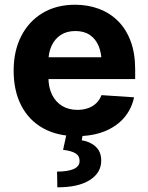

<svg xmlns="http://www.w3.org/2000/svg" viewBox="-20 -573 636 823"><path d="M309.2 10.5Q225.3 10.5 164.4 -23.6Q103.5 -57.7 71 -120.8Q38.5 -183.9 38.5 -270.3Q38.5 -354.6 70.9 -418.1Q103.4 -481.6 162.6 -517.2Q221.8 -552.7 302 -552.7Q356.2 -552.7 403 -535.5Q449.8 -518.3 485 -483.7Q520.1 -449.2 539.7 -397.3Q559.4 -345.3 559.4 -275.6V-234.2H98.6V-327.5H486.1L415.6 -303.1Q415.6 -344.9 402.9 -375.5Q390.2 -406.2 365.2 -423.1Q340.2 -440 303.1 -440Q266 -440 240.2 -423Q214.5 -406 201 -376.5Q187.5 -347.1 187.5 -309V-243Q187.5 -198.8 203 -167.3Q218.5 -135.7 246.5 -118.9Q274.5 -102.1 311.5 -102.1Q336.6 -102.1 357.2 -109.3Q377.7 -116.5 392.6 -130.7Q407.4 -144.8 415 -165.2L554.7 -155.9Q544 -105.5 511.7 -68Q479.3 -30.6 428 -10Q376.7 10.5 309.2 10.5ZM266.2 -2.9H336.1L330.3 28.3Q366.6 33.9 390.1 55.6Q413.6 77.2 413.9 114.6Q414.2 167.6 364.7 198.9Q315.3 230.2 225.8 229.9L224.6 162.5Q269.5 162.7 295 151.8Q320.5 140.8 321.1 118.2Q322 96.4 304.7 85Q287.4 73.6 250.4 69.3Z"/></svg>

Font: GitLab Sans
Style: Regular
Weight: 400
Designer: Rasmus Andersson
Foundry: Modifications by GitLab B.V., manufactured by rsms
Version: Version 4.000;git-c8fb6b7